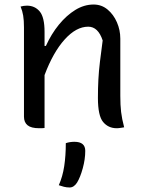

<svg xmlns="http://www.w3.org/2000/svg" viewBox="-20 -563 640 849"><path d="M177 3Q170 4 164.5 4Q159 4 153 4Q118 4 102 -9Q86 -22 86 -47V-442Q86 -473 82.5 -494Q79 -515 71 -534Q78 -536 85 -537Q92 -538 99 -538Q134 -538 155.5 -512.5Q177 -487 177 -422V-360H183Q207 -413 240.5 -454Q274 -495 313 -519Q352 -543 394 -543Q429 -543 455.5 -521Q482 -499 497 -464.5Q512 -430 512 -392V-139Q512 -98 515.5 -68Q519 -38 529 0Q521 1 513 2.5Q505 4 496 4Q459 4 436 -23.5Q413 -51 413 -130Q413 -173 415 -211Q417 -249 422 -290.5Q427 -332 434 -384Q414 -445 370 -445Q317 -445 266 -388.5Q215 -332 177 -231ZM271 70Q289 64 309 64Q357 64 357 104Q357 141 346 181Q335 221 321 244Q307 266 288 266Q275 266 263 263Q251 260 240 256Q257 218 264 171.5Q271 125 271 70Z"/></svg>

Font: Recursive Mn Csl St
Style: Regular
Weight: 400
Monospace: yes
Version: Version 1.079;hotconv 1.0.112;makeotfexe 2.5.65598; ttfautoh